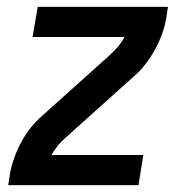

<svg xmlns="http://www.w3.org/2000/svg" viewBox="-20 -540 540 560"><path d="M4 0 9 -33Q13 -56 21.5 -79.5Q30 -103 42 -125.5Q54 -148 70 -168Q86 -188 106 -205L301 -380Q313 -391 324.5 -404.5Q336 -418 343 -432H75L90 -520H470L465 -488Q461 -464 452.5 -440.5Q444 -417 431.5 -394.5Q419 -372 403.5 -352Q388 -332 368 -315L173 -140Q160 -129 149 -115.5Q138 -102 130 -88H398L384 0Z"/></svg>

Font: Iosevka Curly Semibold
Style: Italic
Weight: 600
Italic angle: -9°
Monospace: yes
Designer: Belleve Invis
Foundry: Belleve Invis
Version: Version 22.1.2; ttfautohint (v1.8.4)